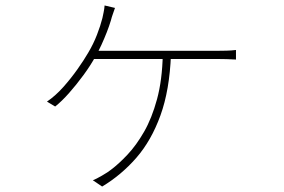

<svg xmlns="http://www.w3.org/2000/svg" viewBox="-20 -618 1040 703"><path d="M401 -589Q397 -577 393 -566Q389 -555 386 -543Q380 -523 371 -500Q362 -477 351.5 -454Q341 -431 330 -412Q312 -379 286 -343.5Q260 -308 233 -277.5Q206 -247 182 -228L152 -246Q183 -267 211.5 -299Q240 -331 264 -365Q288 -399 303 -425Q322 -457 335 -490.5Q348 -524 355 -552Q357 -562 359.5 -573.5Q362 -585 363 -598ZM326 -432Q335 -432 370 -432Q405 -432 454 -432Q503 -432 556.5 -432Q610 -432 658 -432Q706 -432 738 -432Q770 -432 776 -432Q792 -432 810 -432.5Q828 -433 844 -435V-400Q828 -401 809.5 -401.5Q791 -402 776 -402Q770 -402 738 -402Q706 -402 657.5 -402Q609 -402 555 -402Q501 -402 451.5 -402Q402 -402 366 -402Q330 -402 319 -402ZM606 -418Q601 -288 567.5 -195.5Q534 -103 479 -40Q424 23 354 65L320 42Q331 38 353.5 25Q376 12 387 3Q415 -18 447 -52Q479 -86 507.5 -135.5Q536 -185 555 -255Q574 -325 576 -418Z"/></svg>

Font: Noto Sans KR Thin
Style: Regular
Weight: 100
Designer: Ryoko NISHIZUKA 西塚涼子 (kana, bopomofo & ideographs); Paul D. Hunt (Latin, Greek & Cyrillic); Sandoll Communications 산돌커뮤니
Foundry: Adobe
Version: Version 2.004-H2;hotconv 1.0.118;makeotfexe 2.5.65603